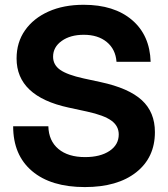

<svg xmlns="http://www.w3.org/2000/svg" viewBox="-20 -759 692 791"><path d="M329.6 11.7Q189.9 11.7 112.1 -54.2Q34.2 -120.1 34.2 -238.8H179.2Q180.7 -178.7 220.7 -145.3Q260.7 -111.8 330.6 -111.8Q393.1 -111.8 431.2 -137.2Q469.2 -162.6 469.2 -205.1Q469.2 -240.2 438.7 -262.2Q408.2 -284.2 338.9 -299.3L262.2 -315.9Q48.3 -362.3 48.3 -518.1Q48.3 -584.5 83 -634Q117.7 -683.6 179.7 -711.4Q241.7 -739.3 324.7 -739.3Q450.2 -739.3 523.7 -676.8Q597.2 -614.3 600.6 -504.4H460Q456.1 -556.2 419.9 -585.9Q383.8 -615.7 325.2 -615.7Q269.5 -615.7 234.1 -590.3Q198.7 -564.9 198.7 -525.4Q198.7 -491.7 228 -471.2Q257.3 -450.7 324.2 -436L394 -420.9Q510.3 -396 564.2 -346.4Q618.2 -296.9 618.2 -214.8Q618.2 -109.9 541 -49.1Q463.9 11.7 329.6 11.7Z"/></svg>

Font: Inter Display
Style: Bold
Weight: 700
Designer: Rasmus Andersson
Foundry: rsms
Version: Version 4.001;git-9221beed3